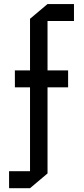

<svg xmlns="http://www.w3.org/2000/svg" viewBox="-20 -742 423 965"><path d="M130.9 -302.9V-647.6L218.9 -721.7V-388.1L131.9 -302.9ZM25.7 203.8 25.5 118.6H130.9V203.8ZM130.9 203.8V-302.9H218.9V129.7ZM54.9 -302.9 54.7 -388.1H130.9V-302.9ZM131.9 -302.9 218.9 -388.1H322.3V-302.9ZM218.9 -636.4V-721.7H351.8V-636.4Z"/></svg>

Font: Foldit Thin
Style: Regular
Weight: 100
Designer: Sophia Tai
Foundry: Sophia Tai
Version: Version 1.003